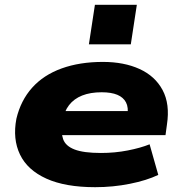

<svg xmlns="http://www.w3.org/2000/svg" viewBox="-20 -766 747 797"><path d="M375 11Q251 11 172.5 -24.5Q94 -60 63 -124.5Q32 -189 48 -273Q66 -349 113.5 -402Q161 -455 236 -482Q311 -509 407 -509Q495 -509 559.5 -479.5Q624 -450 655 -392Q686 -334 673 -249L667 -205H204L219 -305H534L509 -286Q514 -320 503 -341Q492 -362 467 -372.5Q442 -383 402 -383Q355 -383 321 -369.5Q287 -356 266.5 -329.5Q246 -303 239 -262V-259Q232 -217 242 -188.5Q252 -160 289.5 -145.5Q327 -131 399 -131Q457 -131 510.5 -141.5Q564 -152 601 -167L637 -40Q589 -17 519 -3Q449 11 375 11ZM349 -582 374 -746H548L523 -582Z"/></svg>

Font: Nunito Sans 10pt Expanded Black
Style: Italic
Weight: 900
Width: 7
Italic angle: -9°
Designer: Vernon Adams
Foundry: Vernon Adams
Version: Version 3.101;gftools[0.9.27]